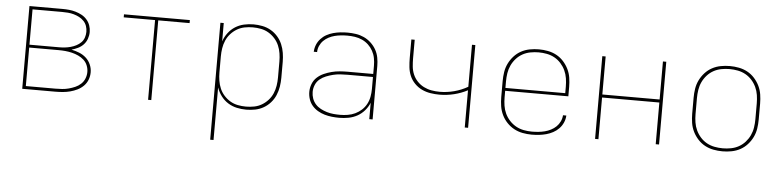

<svg xmlns="http://www.w3.org/2000/svg" viewBox="-45 -757 4890 1202"><g transform="rotate(5 2400.0 -156.5)"><path d="M99 0V-520H306Q327 -520 348 -518Q369 -516 389.5 -510Q410 -504 428.5 -494Q447 -484 461 -468Q475 -452 482 -432Q489 -412 489 -391Q489 -369 481.5 -348Q474 -327 459.5 -311.5Q445 -296 425.5 -286.5Q406 -277 385 -271Q410 -266 434 -256.5Q458 -247 477 -230Q496 -213 506.5 -189Q517 -165 517 -140Q517 -116 508.5 -93.5Q500 -71 483 -54Q466 -37 444.5 -26.5Q423 -16 400 -10Q377 -4 353.5 -2Q330 0 306 0ZM120 -279H306Q325 -279 343 -281Q361 -283 379 -288Q397 -293 413.5 -301.5Q430 -310 443 -323Q456 -336 462 -354Q468 -372 468 -390Q468 -409 462 -426.5Q456 -444 443 -457.5Q430 -471 413.5 -479.5Q397 -488 379 -493Q361 -498 343 -499.5Q325 -501 306 -501H120ZM306 -19Q327 -19 348 -20.5Q369 -22 389.5 -27.5Q410 -33 429.5 -41.5Q449 -50 464.5 -64.5Q480 -79 488 -99Q496 -119 496 -140Q496 -161 488 -181Q480 -201 464.5 -215Q449 -229 429.5 -238Q410 -247 389.5 -252Q369 -257 348 -259Q327 -261 306 -261H120V-19Z M890 0V-501H693V-520H1107V-501H910V0Z M1299 215V-520H1320V-405Q1330 -434 1348.5 -458.5Q1367 -483 1392.5 -499Q1418 -515 1447.5 -521.5Q1477 -528 1507 -528Q1535 -528 1563 -522.5Q1591 -517 1615.5 -503Q1640 -489 1659 -467.5Q1678 -446 1689 -420Q1700 -394 1704.5 -366Q1709 -338 1709 -310V-210Q1709 -182 1704.5 -154Q1700 -126 1689 -100Q1678 -74 1659 -52.5Q1640 -31 1615.5 -17Q1591 -3 1563 2.5Q1535 8 1507 8Q1477 8 1447.5 1.5Q1418 -5 1392.5 -21Q1367 -37 1348.5 -61.5Q1330 -86 1320 -115V215ZM1504 -11Q1530 -11 1555.5 -16Q1581 -21 1603 -34Q1625 -47 1642.5 -66.5Q1660 -86 1670 -109.5Q1680 -133 1684 -158.5Q1688 -184 1688 -210V-310Q1688 -336 1684 -361.5Q1680 -387 1670 -410.5Q1660 -434 1642.5 -453.5Q1625 -473 1603 -486Q1581 -499 1555.5 -504Q1530 -509 1504 -509Q1478 -509 1452.5 -504Q1427 -499 1405 -486Q1383 -473 1365.5 -453.5Q1348 -434 1338 -410.5Q1328 -387 1324 -361.5Q1320 -336 1320 -310V-210Q1320 -184 1324 -158.5Q1328 -133 1338 -109.5Q1348 -86 1365.5 -66.5Q1383 -47 1405 -34Q1427 -21 1452.5 -16Q1478 -11 1504 -11Z M2092 8Q2069 8 2045.5 5.5Q2022 3 1999.5 -3.5Q1977 -10 1956.5 -22Q1936 -34 1921 -51.5Q1906 -69 1898.5 -91.5Q1891 -114 1891 -138Q1891 -163 1900.5 -187.5Q1910 -212 1928.5 -229Q1947 -246 1970.5 -256.5Q1994 -267 2019 -273.5Q2044 -280 2069.5 -282Q2095 -284 2120 -284H2280V-336Q2280 -360 2275.5 -383.5Q2271 -407 2259.5 -428Q2248 -449 2230.5 -465.5Q2213 -482 2191 -492Q2169 -502 2145.5 -505.5Q2122 -509 2098 -509Q2078 -509 2058 -507Q2038 -505 2018.5 -500Q1999 -495 1981 -485.5Q1963 -476 1949 -462Q1935 -448 1926.5 -429Q1918 -410 1918 -390H1897Q1898 -413 1906.5 -434Q1915 -455 1930.5 -472Q1946 -489 1966 -500Q1986 -511 2008 -517Q2030 -523 2052.5 -525.5Q2075 -528 2098 -528Q2124 -528 2150.5 -524Q2177 -520 2201 -509Q2225 -498 2245 -479.5Q2265 -461 2278 -438Q2291 -415 2296 -388.5Q2301 -362 2301 -336V0H2280V-103Q2269 -76 2249.5 -53.5Q2230 -31 2204.5 -17Q2179 -3 2150 2.5Q2121 8 2092 8ZM2095 -11Q2119 -11 2143.5 -15Q2168 -19 2190 -29.5Q2212 -40 2230 -56.5Q2248 -73 2259.5 -94.5Q2271 -116 2275.5 -140.5Q2280 -165 2280 -189V-265H2120Q2097 -265 2074.5 -263.5Q2052 -262 2030 -256.5Q2008 -251 1986.5 -242.5Q1965 -234 1947.5 -219.5Q1930 -205 1921 -183.5Q1912 -162 1912 -139Q1912 -118 1919 -98Q1926 -78 1940 -62.5Q1954 -47 1973 -37Q1992 -27 2012 -21Q2032 -15 2053 -13Q2074 -11 2095 -11Z M2880 0V-234Q2840 -213 2795 -202Q2750 -191 2704 -191Q2676 -191 2647.5 -195.5Q2619 -200 2593.5 -212Q2568 -224 2547.5 -245Q2527 -266 2516 -292Q2505 -318 2502 -346.5Q2499 -375 2499 -403V-520H2520V-403Q2520 -378 2522.5 -352Q2525 -326 2535 -302.5Q2545 -279 2563 -260Q2581 -241 2604 -229.5Q2627 -218 2652.5 -213.5Q2678 -209 2704 -209Q2750 -209 2795 -221Q2840 -233 2880 -256V-520H2901V0Z M3301 8Q3272 8 3243.5 2.5Q3215 -3 3190 -16.5Q3165 -30 3145 -51Q3125 -72 3112.5 -98Q3100 -124 3095.5 -152.5Q3091 -181 3091 -210V-310Q3091 -339 3095.5 -367.5Q3100 -396 3112.5 -421.5Q3125 -447 3144.5 -468.5Q3164 -490 3189 -503.5Q3214 -517 3242.5 -522.5Q3271 -528 3300 -528Q3329 -528 3357.5 -522.5Q3386 -517 3411 -503.5Q3436 -490 3455.5 -468.5Q3475 -447 3487.5 -421.5Q3500 -396 3504.5 -367.5Q3509 -339 3509 -310V-251H3112V-210Q3112 -184 3116 -158Q3120 -132 3131 -108.5Q3142 -85 3160 -65.5Q3178 -46 3200.5 -33.5Q3223 -21 3249 -16Q3275 -11 3301 -11Q3321 -11 3341.5 -13Q3362 -15 3381.5 -20Q3401 -25 3419.5 -34.5Q3438 -44 3452.5 -58Q3467 -72 3476 -91Q3485 -110 3486 -130H3507Q3506 -107 3496.5 -85.5Q3487 -64 3471 -47.5Q3455 -31 3434.5 -20Q3414 -9 3392 -3Q3370 3 3347 5.5Q3324 8 3301 8ZM3488 -269V-310Q3488 -336 3484 -362Q3480 -388 3469 -411.5Q3458 -435 3440.5 -454.5Q3423 -474 3400.5 -486.5Q3378 -499 3352 -504Q3326 -509 3300 -509Q3274 -509 3248 -504Q3222 -499 3199.5 -486.5Q3177 -474 3159.5 -454.5Q3142 -435 3131 -411.5Q3120 -388 3116 -362Q3112 -336 3112 -310V-269Z M3699 0V-520H3720V-281H4080V-520H4101V0H4080V-262H3720V0Z M4500 8Q4471 8 4442.5 2.5Q4414 -3 4389 -16.5Q4364 -30 4344.5 -51.5Q4325 -73 4312.5 -98.5Q4300 -124 4295.5 -152.5Q4291 -181 4291 -210V-310Q4291 -339 4295.5 -367.5Q4300 -396 4312.5 -421.5Q4325 -447 4344.5 -468.5Q4364 -490 4389 -503.5Q4414 -517 4442.5 -522.5Q4471 -528 4500 -528Q4529 -528 4557.5 -522.5Q4586 -517 4611 -503.5Q4636 -490 4655.5 -468.5Q4675 -447 4687.5 -421.5Q4700 -396 4704.5 -367.5Q4709 -339 4709 -310V-210Q4709 -181 4704.5 -152.5Q4700 -124 4687.5 -98.5Q4675 -73 4655.5 -51.5Q4636 -30 4611 -16.5Q4586 -3 4557.5 2.5Q4529 8 4500 8ZM4500 -11Q4526 -11 4552 -16Q4578 -21 4600.5 -33.5Q4623 -46 4640.5 -65.5Q4658 -85 4669 -108.5Q4680 -132 4684 -158Q4688 -184 4688 -210V-310Q4688 -336 4684 -362Q4680 -388 4669 -411.5Q4658 -435 4640.5 -454.5Q4623 -474 4600.5 -486.5Q4578 -499 4552 -504Q4526 -509 4500 -509Q4474 -509 4448 -504Q4422 -499 4399.5 -486.5Q4377 -474 4359.5 -454.5Q4342 -435 4331 -411.5Q4320 -388 4316 -362Q4312 -336 4312 -310V-210Q4312 -184 4316 -158Q4320 -132 4331 -108.5Q4342 -85 4359.5 -65.5Q4377 -46 4399.5 -33.5Q4422 -21 4448 -16Q4474 -11 4500 -11Z"/></g></svg>

Font: Iosevka Thin Extended
Style: Regular
Weight: 100
Width: 7
Monospace: yes
Designer: Belleve Invis
Foundry: Belleve Invis
Version: Version 32.5.0; ttfautohint (v1.8.4)